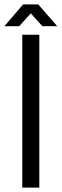

<svg xmlns="http://www.w3.org/2000/svg" viewBox="-62 -859 282 879"><path d="M113 -839 200 -739H132L79 -798L26 -739H-42L44 -839ZM40 -700H118V0H40Z"/></svg>

Font: Adderley Regular
Style: Regular
Weight: 400
Designer: gorohovskiy
Version: Version 1.003 November 13, 2017